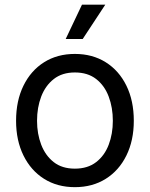

<svg xmlns="http://www.w3.org/2000/svg" viewBox="-20 -773 628 805"><path d="M293.9 11.7Q220.2 11.7 164.8 -23.2Q109.4 -58.1 78.4 -121.1Q47.4 -184.1 47.4 -266.6Q47.4 -350.6 78.4 -413.8Q109.4 -477.1 164.8 -512Q220.2 -546.9 293.9 -546.9Q367.7 -546.9 423.3 -512Q479 -477.1 510 -413.8Q541 -350.6 541 -266.6Q541 -184.1 510 -121.1Q479 -58.1 423.3 -23.2Q367.7 11.7 293.9 11.7ZM293.9 -65.9Q347.7 -65.9 383.1 -93.3Q418.5 -120.6 435.8 -166.3Q453.1 -211.9 453.1 -266.6Q453.1 -321.8 435.8 -367.9Q418.5 -414.1 383.1 -441.7Q347.7 -469.2 293.9 -469.2Q240.7 -469.2 205.6 -441.7Q170.4 -414.1 152.8 -368.2Q135.3 -322.3 135.3 -266.6Q135.3 -211.9 152.8 -166.3Q170.4 -120.6 205.3 -93.3Q240.2 -65.9 293.9 -65.9ZM255.4 -609.4 323.7 -753.4H421.4L326.7 -609.4Z"/></svg>

Font: Inter 18pt
Style: Regular
Weight: 400
Designer: Rasmus Andersson
Foundry: rsms
Version: Version 4.001;git-66647c0bb